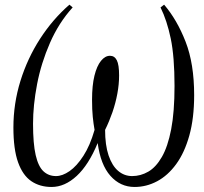

<svg xmlns="http://www.w3.org/2000/svg" viewBox="-20 -770 854 802"><path d="M195.5 11Q146.5 11 110.8 -13.2Q75 -37.5 55.5 -92Q36 -146.5 36 -237.5Q36 -337 65.2 -431.5Q94.5 -526 147.2 -607.8Q200 -689.5 270 -750.5L283.5 -739Q225.5 -675 188.8 -591Q152 -507 135 -418.8Q118 -330.5 118 -253Q118 -170 129 -122.2Q140 -74.5 161.5 -54.5Q183 -34.5 214 -34.5Q240.5 -34.5 270.5 -55.2Q300.5 -76 328.2 -118.8Q356 -161.5 375 -227.5Q370.5 -252.5 367.5 -281.8Q364.5 -311 364.5 -353.5Q364.5 -413 374.5 -453.8Q384.5 -494.5 401.8 -515.8Q419 -537 439.5 -537Q458.5 -537 468 -518.2Q477.5 -499.5 477.5 -455Q477.5 -418 470.2 -379Q463 -340 449.8 -301.5Q436.5 -263 419 -227.5Q419 -164 433.5 -121Q448 -78 473.5 -56.2Q499 -34.5 532 -34.5Q567.5 -34.5 599.5 -53Q631.5 -71.5 656.2 -114.5Q681 -157.5 695 -230Q709 -302.5 709 -411Q709 -533.5 693.2 -609Q677.5 -684.5 650.5 -739L665.5 -750.5Q719.5 -687.5 755.2 -595.8Q791 -504 791 -372.5Q791 -276.5 771 -204.5Q751 -132.5 716 -84.5Q681 -36.5 636.2 -12.8Q591.5 11 542 11Q482.5 11 441.2 -35.5Q400 -82 388 -172.5Q350.5 -81.5 300.5 -35.2Q250.5 11 195.5 11Z"/></svg>

Font: Merriweather 144pt Light
Style: Italic
Weight: 300
Italic angle: -7.8°
Version: Version 2.101